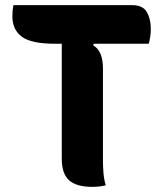

<svg xmlns="http://www.w3.org/2000/svg" viewBox="-20 -720 640 746"><path d="M391 0Q378 3 366.5 4.5Q355 6 338 6Q277 6 248.5 -19.5Q220 -45 220 -103V-550H195Q101 -550 64.5 -577.5Q28 -605 28 -657Q28 -680 32 -700H494Q535 -700 550.5 -673Q566 -646 566 -608Q566 -591 563.5 -576Q561 -561 558 -550H344L342 -544Q362 -532 371 -509.5Q380 -487 380 -455V-96Q380 -73 382 -48Q384 -23 391 0Z"/></svg>

Font: Recursive Sn Csl St XBd
Style: Regular
Weight: 800
Version: Version 1.085;hotconv 1.1.0;makeotfexe 2.6.0; ttfautohint (v